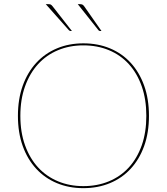

<svg xmlns="http://www.w3.org/2000/svg" viewBox="-20 -922 824 948"><path d="M715.5 -350Q715.5 -267 691.8 -201Q668 -135 625.2 -88.8Q582.5 -42.5 523 -17.8Q463.5 7 391.5 7Q320 7 260.8 -17.8Q201.5 -42.5 158.8 -88.8Q116 -135 92.2 -201Q68.5 -267 68.5 -350Q68.5 -432.5 92.2 -498.8Q116 -565 158.8 -611.5Q201.5 -658 260.8 -683Q320 -708 391.5 -708Q463.5 -708 523 -683.2Q582.5 -658.5 625.2 -612Q668 -565.5 691.8 -499.2Q715.5 -433 715.5 -350ZM702.5 -350Q702.5 -431.5 679.8 -496Q657 -560.5 616 -605.5Q575 -650.5 517.8 -674.2Q460.5 -698 391.5 -698Q323.5 -698 266.5 -674.2Q209.5 -650.5 168.2 -605.5Q127 -560.5 103.8 -496Q80.5 -431.5 80.5 -350Q80.5 -268.5 103.8 -204.2Q127 -140 168.2 -95.2Q209.5 -50.5 266.5 -26.8Q323.5 -3 391.5 -3Q460.5 -3 517.8 -26.8Q575 -50.5 616 -95.2Q657 -140 679.8 -204.2Q702.5 -268.5 702.5 -350ZM374 -901.5Q382.5 -901.5 387 -899.2Q391.5 -897 396 -890.5L481 -769H474Q468.5 -769 466 -773L364 -901.5ZM218 -901.5Q226.5 -901.5 230.5 -899.5Q234.5 -897.5 240 -890.5L335 -769H328Q324 -769 320 -773L206 -901.5Z"/></svg>

Font: Lato 2
Style: Regular
Weight: 100
Designer: Lukasz Dziedzic with Adam Twardoch and Botio Nikoltchev
Foundry: tyPoland Lukasz Dziedzic
Version: Version 2.015; 2015-08-06; http://www.latofonts.com/